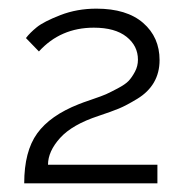

<svg xmlns="http://www.w3.org/2000/svg" viewBox="-20 -831 428 444"><path d="M344 -407H36Q36 -481 66 -522.5Q96 -564 162 -590Q169 -593 192.5 -601Q216 -609 225 -613Q234 -617 252 -626.5Q270 -636 277.5 -644Q285 -652 292 -665Q299 -678 299 -693Q299 -725 272.5 -746Q246 -767 197 -767Q120 -767 70 -712L40 -743Q49 -755 65 -768Q81 -781 119.5 -796Q158 -811 203 -811Q273 -811 311 -778Q349 -745 349 -692Q349 -663 336 -640.5Q323 -618 297.5 -602.5Q272 -587 255 -580Q238 -573 208 -563Q147 -543 119 -512Q91 -481 91 -450H344Z"/></svg>

Font: Raleway
Style: Regular
Weight: 400
Designer: Matt McInerney, Pablo Impallari, Rodrigo Fuenzalida
Foundry: Matt McInerney, Pablo Impallari, Rodrigo Fuenzalida
Version: Version 1.000;PS 001.001;hotconv 1.0.56; ttfautohint (v1.5)